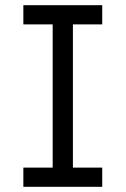

<svg xmlns="http://www.w3.org/2000/svg" viewBox="-20 -720 484 740"><path d="M70 0V-74H183V-626H70V-700H374V-626H261V-74H374V0Z"/></svg>

Font: Lexend Light
Style: Regular
Weight: 300
Designer: Bonnie Shaver-Troup, Thomas Jockin
Foundry: Lexend
Version: Version 1.007; ttfautohint (v1.8.3)